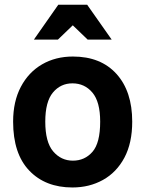

<svg xmlns="http://www.w3.org/2000/svg" viewBox="-20 -800 626 827"><path d="M292 7.5Q175.5 7.5 106 -65.2Q36.5 -138 36.5 -276Q36.5 -363 69.8 -426Q103 -489 161.2 -522.8Q219.5 -556.5 294 -556.5Q414 -556.5 481.8 -481.5Q549.5 -406.5 549.5 -276Q549.5 -184 515.8 -120.8Q482 -57.5 423.5 -25Q365 7.5 292 7.5ZM294 -108Q345 -108 378.2 -146Q411.5 -184 411.5 -276Q411.5 -361.5 378 -401.2Q344.5 -441 292 -441Q241 -441 208 -401.5Q175 -362 175 -276Q175 -188 209 -148Q243 -108 294 -108ZM126 -629.5 231 -779.5H355.5L461 -629.5H357.5L293.5 -691L229.5 -629.5Z"/></svg>

Font: Spline Sans SemiBold
Style: Regular
Weight: 600
Designer: Eben Sorkin, Mirko Velimirovic
Foundry: Sorkin Type
Version: Version 1.000; ttfautohint (v1.8.3)